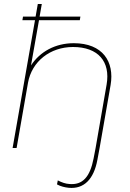

<svg xmlns="http://www.w3.org/2000/svg" viewBox="-20 -740 649 960"><path d="M95 -657 92 -639H155L43 0H63L120 -326C139 -433 231 -505 345 -505C471 -505 533 -432 513 -317L458 0L448 52C430 145 393 186 327 180C308 179 288 172 269 162L265 182C283 192 304 197 324 199C399 206 449 157 467 59L478 0L533 -315C553 -432 493 -524 349 -524C257 -524 180 -482 135 -413L175 -639H379L382 -657H178L189 -720H169L158 -657Z"/></svg>

Font: Fixel Display Thin
Style: Italic
Weight: 100
Italic angle: -10°
Designer: AlfaBravo + MacPaw
Foundry: Kyrylo Tkachov, Marchela Mozhyna, Serhii Makarenko, Maria Weinstein, Zakhar Kryvoshyya
Version: Version 1.210;Glyphs 3.2 (3217)